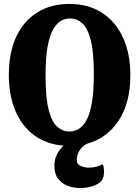

<svg xmlns="http://www.w3.org/2000/svg" viewBox="-20 -730 715 978"><path d="M387 228Q356 228 326 217Q296 206 276.5 181Q257 156 257 115Q257 82 270 56.5Q283 31 304 12Q216 5 153.5 -41.5Q91 -88 58 -166.5Q25 -245 25 -348Q25 -463 63 -543.5Q101 -624 170.5 -667Q240 -710 333 -710Q430 -710 499.5 -665Q569 -620 606.5 -538.5Q644 -457 644 -348Q644 -206 584.5 -116Q525 -26 424 2Q397 16 384 38Q371 60 371 85Q371 107 391 115.5Q411 124 434 124Q455 124 474 118.5Q493 113 502 106Q507 113 508.5 124Q510 135 510 144Q510 158 506.5 171.5Q503 185 492 196Q479 209 450.5 218.5Q422 228 387 228ZM334 -60Q357 -60 379 -72Q401 -84 419 -115Q437 -146 447.5 -203.5Q458 -261 458 -352Q458 -465 442 -526.5Q426 -588 398.5 -612Q371 -636 336 -636Q313 -636 291 -624Q269 -612 251 -581Q233 -550 222.5 -493Q212 -436 212 -345Q212 -232 228 -170Q244 -108 272 -84Q300 -60 334 -60Z"/></svg>

Font: Calistoga
Style: Regular
Weight: 400
Designer: Yvonne Schuttler, Eben Sorkin
Foundry: www.sorkintype.com
Version: Version 1.010; ttfautohint (v1.8.4.7-5d5b)